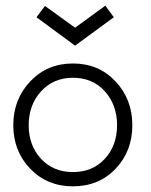

<svg xmlns="http://www.w3.org/2000/svg" viewBox="-20 -647 534 679"><path d="M109 -586 139 -626 245.5 -549 352.5 -627 382.5 -586 245.5 -485.5ZM238 12Q147 12 87 -50.2Q27 -112.5 27 -204Q27 -296 87 -359.2Q147 -422.5 238 -422.5Q329 -422.5 388.5 -359.2Q448 -296 448 -204Q448 -112.5 388.8 -50.2Q329.5 12 238 12ZM394 -204Q394 -276 350.8 -324Q307.5 -372 238 -372Q169 -372 125.2 -324Q81.5 -276 81.5 -204Q81.5 -132.5 125 -85.5Q168.5 -38.5 238 -38.5Q307.5 -38.5 350.8 -85.5Q394 -132.5 394 -204Z"/></svg>

Font: League Spartan Light
Style: Regular
Weight: 277
Foundry: The League of Moveable Type
Version: Version 2.002